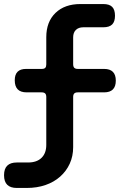

<svg xmlns="http://www.w3.org/2000/svg" viewBox="-20 -750 640 950"><path d="M342 -270V-22Q342 23 325 60Q308 97 277.5 124Q247 151 205 165.5Q163 180 112 180H63Q32 180 16 164.5Q0 149 0 117Q0 85 16 69.5Q32 54 63 54H119Q162 54 185.5 31Q209 8 209 -33V-270Q209 -282 203.5 -287.5Q198 -293 186 -293H112Q82 -293 67.5 -308Q53 -323 53 -353Q53 -381 67 -395Q81 -409 109 -409H187Q199 -409 204 -414.5Q209 -420 209 -431V-566Q209 -642 254.5 -686Q300 -730 378 -730H491Q521 -730 535 -716Q549 -702 549 -672Q549 -643 535 -629Q521 -615 491 -615H392Q369 -615 355.5 -602Q342 -589 342 -565V-433Q342 -420 347.5 -414.5Q353 -409 365 -409H495Q524 -409 538.5 -394.5Q553 -380 553 -351Q553 -322 538.5 -307.5Q524 -293 495 -293H365Q353 -293 347.5 -287.5Q342 -282 342 -270Z"/></svg>

Font: Maple Mono Normal NL
Style: Bold
Weight: 700
Monospace: yes
Designer: subframe7536
Version: Version 7.000